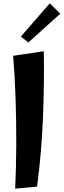

<svg xmlns="http://www.w3.org/2000/svg" viewBox="-20 -1112 378 1139"><path d="M200 -5 70 7Q76 -117 76.5 -253.5Q77 -390 72.5 -525.5Q68 -661 58 -781L240 -808Q243 -620 235 -416Q227 -212 200 -5ZM148 -860 104 -895 275 -1092 338 -1031Z"/></svg>

Font: Marhey SemiBold
Style: Regular
Weight: 600
Designer: Nur Syamsi & Bustanul Arifin
Foundry: Namelatype
Version: Version 1.000; ttfautohint (v1.8.4.7-5d5b)